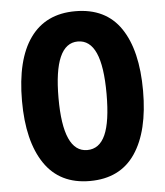

<svg xmlns="http://www.w3.org/2000/svg" viewBox="-53 -772 711 828"><g transform="rotate(-5 303.0 -357.5)"><path d="M565 -358Q565 -183 499.5 -86.5Q434 10 303 10Q173 10 107 -87.5Q41 -185 41 -359Q41 -538 108 -631.5Q175 -725 303 -725Q435 -725 500 -629Q565 -533 565 -358ZM199 -358Q199 -124 303 -124Q356 -124 381.5 -181Q407 -238 407 -358Q407 -478 381 -536Q355 -594 303 -594Q199 -594 199 -358Z"/></g></svg>

Font: Noto Sans ExtraCondensed ExtraBold
Style: Regular
Weight: 800
Width: 2
Designer: Monotype Design Team
Foundry: Monotype Imaging Inc.
Version: Version 2.013; ttfautohint (v1.8.4.7-5d5b)